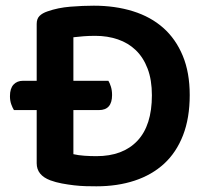

<svg xmlns="http://www.w3.org/2000/svg" viewBox="-20 -641 731 675"><path d="M647 -307Q647 -226 623.5 -165.5Q600 -105 557 -65.5Q514 -26 453.5 -6Q393 14 319 14Q302 14 282 13.5Q262 13 240.5 10.5Q219 8 197.5 4Q176 0 157 -7Q109 -25 109 -67V-254H29Q24 -262 19.5 -274.5Q15 -287 15 -303Q15 -330 27.5 -343.5Q40 -357 61 -357H109V-557Q109 -575 119 -585Q129 -595 147 -601Q184 -614 227.5 -617.5Q271 -621 310 -621Q385 -621 447.5 -601.5Q510 -582 554 -543Q598 -504 622.5 -445Q647 -386 647 -307ZM514 -306Q514 -360 499 -399.5Q484 -439 457.5 -464.5Q431 -490 394.5 -502.5Q358 -515 315 -515Q292 -515 273.5 -513.5Q255 -512 238 -510V-357H361Q366 -349 370 -336Q374 -323 374 -307Q374 -254 328 -254H238V-99Q255 -95 276.5 -93.5Q298 -92 319 -92Q412 -92 463 -146Q514 -200 514 -306Z"/></svg>

Font: Baloo Paaji 2 SemiBold
Style: Regular
Weight: 600
Designer: Shuchita Grover, Noopur Datye and Ek Type
Foundry: Ek Type
Version: Version 1.640;hotconv 1.0.111;makeotfexe 2.5.65597; ttfautoh